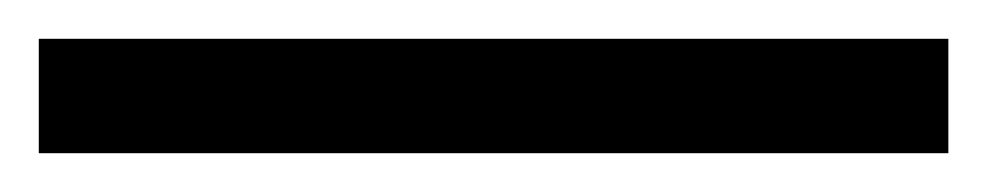

<svg xmlns="http://www.w3.org/2000/svg" viewBox="-25 -839 509 99"><path d="M-5 -760V-819H464V-760Z"/></svg>

Font: Noto Serif Tamil
Style: Regular
Weight: 400
Designer: Indian Type Foundry, Tom Grace, and the Monotype Design Team
Foundry: Monotype Imaging Inc.
Version: Version 2.003